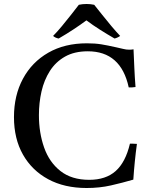

<svg xmlns="http://www.w3.org/2000/svg" viewBox="-20 -928 761 962"><path d="M666 -207Q654 -119 648 -28Q593 -12 536 1Q479 14 414 14Q303 14 221.5 -30Q140 -74 95 -153.5Q50 -233 50 -341Q50 -450 95 -533.5Q140 -617 222 -664Q304 -711 415 -711Q456 -711 487 -706Q518 -701 562 -691Q582 -687 597 -683Q612 -679 628 -679Q633 -679 639 -679.5Q645 -680 649 -681Q651 -637 653 -590Q655 -543 659 -492Q639 -489 625 -490Q586 -671 420 -671Q353 -671 306 -644.5Q259 -618 230 -572.5Q201 -527 188 -470Q175 -413 175 -351Q175 -263 201 -189Q227 -115 283 -71Q339 -27 427 -27Q510 -27 559.5 -71Q609 -115 631 -208Q639 -208 647.5 -208Q656 -208 666 -207ZM413 -826Q382 -803 347 -780Q312 -757 274 -735Q257 -738 246 -748Q267 -769 290.5 -797.5Q314 -826 336.5 -854.5Q359 -883 375 -904Q383 -906 393.5 -907Q404 -908 414 -908Q423 -908 433.5 -907Q444 -906 452 -904Q469 -883 491.5 -854.5Q514 -826 538 -797.5Q562 -769 582 -748Q570 -739 554 -735Q516 -757 480.5 -779.5Q445 -802 413 -826Z"/></svg>

Font: Tiro Telugu
Style: Regular
Weight: 400
Designer: Telugu: John Hudson & Fiona Ross. Latin: John Hudson.
Foundry: Tiro Typeworks Ltd.
Version: Version 1.52